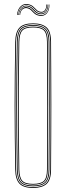

<svg xmlns="http://www.w3.org/2000/svg" viewBox="-20 -920 324 945"><path d="M143 5Q95.8 5 75.8 -16Q55.8 -37 55 -85Q53.5 -169.5 52.8 -246.9Q52 -324.2 52 -399.5Q52 -474.8 52.8 -552.2Q53.5 -629.8 55 -714Q55.8 -762.8 75.8 -783.9Q95.8 -805 143 -805Q187 -805 209 -785.5Q231 -766 231.2 -714Q231.8 -634.2 232.1 -557.4Q232.5 -480.5 232.5 -403.6Q232.5 -326.8 232.1 -247.8Q231.8 -168.8 231.2 -85Q231 -33.8 209 -14.4Q187 5 143 5ZM143 1Q186.2 1 206.6 -17.8Q227 -36.5 227.2 -85Q227.8 -163.8 228.1 -240.4Q228.5 -317 228.5 -394.1Q228.5 -471.2 228.1 -550.6Q227.8 -630 227.2 -714Q227 -763.2 206.6 -782.1Q186.2 -801 143 -801Q98 -801 78.9 -781.2Q59.8 -761.5 59 -714Q57.5 -626.2 56.8 -548.4Q56 -470.5 56 -396.2Q56 -322 56.8 -245.8Q57.5 -169.5 59 -85Q59.8 -38.2 79 -18.6Q98.2 1 143 1ZM143 -3Q99.2 -3 81.5 -21.6Q63.8 -40.2 63 -85Q61.5 -172.2 60.8 -250Q60 -327.8 60 -402.2Q60 -476.8 60.8 -553.2Q61.5 -629.8 63 -714Q63.8 -760 81.5 -778.5Q99.2 -797 143 -797Q184.2 -797 203.6 -779.4Q223 -761.8 223.2 -714Q223.8 -636 224.1 -559.1Q224.5 -482.2 224.5 -404.9Q224.5 -327.5 224.1 -248Q223.8 -168.5 223.2 -85Q223 -38 203.5 -20.5Q184 -3 143 -3ZM143 -7Q183 -7 201 -23.4Q219 -39.8 219.2 -85Q219.8 -162 220.1 -238.6Q220.5 -315.2 220.5 -392.9Q220.5 -470.5 220.1 -550.5Q219.8 -630.5 219.2 -714Q219 -760 201 -776.5Q183 -793 143 -793Q101.2 -793 84.5 -775.6Q67.8 -758.2 67 -713.8Q65.5 -626 64.8 -548.1Q64 -470.2 64 -396.1Q64 -322 64.8 -245.8Q65.5 -169.5 67 -85.2Q67.8 -41.5 84.5 -24.2Q101.2 -7 143 -7ZM143 -11Q102.2 -11 87 -27.5Q71.8 -44 71 -85.2Q69 -201.5 68.4 -302.1Q67.8 -402.8 68.4 -502Q69 -601.2 71 -713.8Q71.8 -755.8 87 -772.4Q102.2 -789 143 -789Q181.8 -789 198.4 -773.5Q215 -758 215.2 -714Q215.8 -637.5 216.1 -560.8Q216.5 -484 216.5 -406Q216.5 -328 216.1 -248Q215.8 -168 215.2 -85Q215 -42 198.4 -26.5Q181.8 -11 143 -11ZM143 -15Q179.8 -15 195.4 -29.2Q211 -43.5 211.2 -85Q211.8 -160 212.1 -237Q212.5 -314 212.5 -392.6Q212.5 -471.2 212.1 -551.6Q211.8 -632 211.2 -714Q211 -756 195.5 -770.5Q180 -785 143 -785Q103.8 -785 89.8 -769.4Q75.8 -753.8 75 -713.8Q73 -597.2 72.4 -496.6Q71.8 -396 72.4 -296.9Q73 -197.8 75 -85.2Q75.8 -46 89.8 -30.5Q103.8 -15 143 -15ZM64 -846.2Q66 -875.2 83.1 -890.2Q100.2 -905.2 124 -898.2Q134.5 -895.2 141.1 -889.9Q147.8 -884.5 152.8 -878.8Q157.8 -873 163.4 -868.4Q169 -863.8 177.5 -862.2Q193 -859.2 201 -870Q209 -880.8 207.8 -897.8H210.8Q212 -878.8 203 -866.9Q194 -855 176.8 -858.2Q167.8 -860 161.9 -864.8Q156 -869.5 150.8 -875.2Q145.5 -881 139.1 -886.4Q132.8 -891.8 122.5 -894.5Q99.8 -901 84.2 -886.4Q68.8 -871.8 67 -846.2ZM70 -846.2Q72 -871.5 87 -884Q102 -896.5 121.8 -890.5Q131.5 -887.5 137.8 -882.2Q144 -877 149 -871.2Q154 -865.5 160.1 -860.8Q166.2 -856 176 -854.2Q194.5 -851 204.9 -863.5Q215.2 -876 214 -897.8H217Q218.2 -874.8 206.8 -861Q195.2 -847.2 175 -850.5Q165 -852.2 158.6 -856.9Q152.2 -861.5 147 -867.2Q141.8 -873 135.8 -878.4Q129.8 -883.8 120.5 -886.8Q102 -892.8 88.4 -881.2Q74.8 -869.8 73 -846.2ZM76 -846.2Q77.8 -867 89.8 -878Q101.8 -889 119.2 -883Q128 -880 133.9 -874.8Q139.8 -869.5 145 -863.6Q150.2 -857.8 157 -853.1Q163.8 -848.5 174.2 -846.5Q196.2 -842.5 209 -857.1Q221.8 -871.8 220 -897.8H223Q224.2 -870.5 210.6 -854.5Q197 -838.5 173.2 -842.5Q162.2 -844.5 155.1 -849.2Q148 -854 142.6 -859.9Q137.2 -865.8 131.5 -871Q125.8 -876.2 117.2 -878.8Q102.2 -883.5 91.2 -874.2Q80.2 -865 79 -846.2Z"/></svg>

Font: Big Shoulders Inline Thin
Style: Regular
Weight: 100
Designer: Patric King
Foundry: XO Type Co
Version: Version 2.002